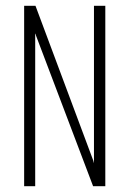

<svg xmlns="http://www.w3.org/2000/svg" viewBox="-20 -640 445 660"><path d="M63 0V-620H102L301 -87L302 -82L303 -80V-620H342V0H300L104 -517L102 -524H101V0Z"/></svg>

Font: Smooch Sans Light
Style: Regular
Weight: 300
Designer: Robert E. Leuschke
Foundry: Robert E. Leuschke
Version: Version 1.010; ttfautohint (v1.8.3)